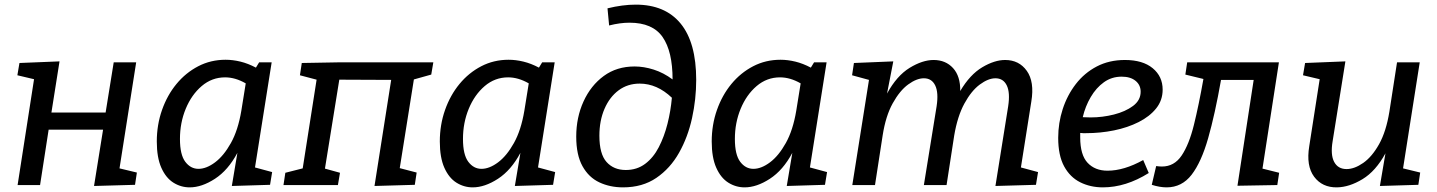

<svg xmlns="http://www.w3.org/2000/svg" viewBox="-20 -799 6205 829"><path d="M56 0 127 -457 55 -474 64 -527 237 -534 202 -313H436L471 -530H568L496 -72L571 -54L563 -1L386 4L425 -239H190L153 0Z M799 10Q761 10 728.5 -10.5Q696 -31 676.5 -75Q657 -119 657 -188Q657 -260 679.5 -324Q702 -388 742 -436.5Q782 -485 836 -513Q890 -541 954 -541Q985 -541 1018 -533Q1051 -525 1085 -507L1099 -530H1153L1081 -76L1155 -56L1146 -1L981 4L1005 -139Q965 -64 908 -27Q851 10 799 10ZM837 -70Q871 -70 908.5 -98Q946 -126 977 -181.5Q1008 -237 1022 -321L1041 -439Q996 -465 952 -465Q895 -465 851 -427.5Q807 -390 782 -329.5Q757 -269 757 -199Q757 -131 780 -100.5Q803 -70 837 -70Z M1597 4 1669 -454 1445 -455 1383 -71 1448 -53 1439 0H1204L1212 -53L1287 -72L1347 -455L1275 -474L1283 -527L1452 -530H1851L1842 -477L1767 -456L1706 -73L1779 -54L1771 -1Z M2021 10Q1983 10 1950.5 -10.5Q1918 -31 1898.5 -75Q1879 -119 1879 -188Q1879 -260 1901.5 -324Q1924 -388 1964 -436.5Q2004 -485 2058 -513Q2112 -541 2176 -541Q2207 -541 2240 -533Q2273 -525 2307 -507L2321 -530H2375L2303 -76L2377 -56L2368 -1L2203 4L2227 -139Q2187 -64 2130 -27Q2073 10 2021 10ZM2059 -70Q2093 -70 2130.5 -98Q2168 -126 2199 -181.5Q2230 -237 2244 -321L2263 -439Q2218 -465 2174 -465Q2117 -465 2073 -427.5Q2029 -390 2004 -329.5Q1979 -269 1979 -199Q1979 -131 2002 -100.5Q2025 -70 2059 -70Z M2670 10Q2614 10 2568 -11.5Q2522 -33 2495 -81.5Q2468 -130 2468 -209Q2468 -292 2499.5 -361Q2531 -430 2587 -471Q2643 -512 2720 -512Q2760 -512 2802.5 -498.5Q2845 -485 2884 -456Q2884 -577 2841 -639Q2798 -701 2698 -701Q2657 -701 2610 -689L2603 -763Q2668 -779 2725 -779Q2852 -779 2919 -697Q2986 -615 2986 -454Q2986 -371 2968 -289Q2950 -207 2912 -139.5Q2874 -72 2814 -31Q2754 10 2670 10ZM2568 -213Q2568 -134 2599 -99.5Q2630 -65 2682 -65Q2730 -65 2765.5 -91.5Q2801 -118 2824.5 -163.5Q2848 -209 2862 -264.5Q2876 -320 2881 -377Q2817 -438 2742 -438Q2690 -438 2651 -409Q2612 -380 2590 -329Q2568 -278 2568 -213Z M3195 10Q3157 10 3124.5 -10.5Q3092 -31 3072.5 -75Q3053 -119 3053 -188Q3053 -260 3075.5 -324Q3098 -388 3138 -436.5Q3178 -485 3232 -513Q3286 -541 3350 -541Q3381 -541 3414 -533Q3447 -525 3481 -507L3495 -530H3549L3477 -76L3551 -56L3542 -1L3377 4L3401 -139Q3361 -64 3304 -27Q3247 10 3195 10ZM3233 -70Q3267 -70 3304.5 -98Q3342 -126 3373 -181.5Q3404 -237 3418 -321L3437 -439Q3392 -465 3348 -465Q3291 -465 3247 -427.5Q3203 -390 3178 -329.5Q3153 -269 3153 -199Q3153 -131 3176 -100.5Q3199 -70 3233 -70Z M4278 4 4333 -340Q4342 -399 4327 -430Q4312 -461 4278 -461Q4247 -461 4210.5 -434Q4174 -407 4144 -352Q4114 -297 4100 -214L4067 0H3969L4024 -340Q4033 -399 4018 -430Q4003 -461 3969 -461Q3938 -461 3901.5 -434.5Q3865 -408 3834.5 -353Q3804 -298 3791 -214L3758 0H3660L3732 -454L3659 -474L3667 -527L3837 -534L3810 -395Q3852 -472 3907.5 -506Q3963 -540 4011 -540Q4063 -540 4095 -505Q4127 -470 4126 -406Q4168 -477 4221 -508.5Q4274 -540 4320 -540Q4380 -540 4413.5 -493Q4447 -446 4433 -361L4388 -76L4462 -56L4453 -1Z M4742 10Q4688 10 4644 -12Q4600 -34 4574.5 -81Q4549 -128 4549 -204Q4549 -268 4568.5 -328Q4588 -388 4625 -436Q4662 -484 4715.5 -512Q4769 -540 4837 -540Q4914 -540 4957 -504.5Q5000 -469 5000 -412Q5000 -366 4972 -331Q4944 -296 4896.5 -272Q4849 -248 4790 -236Q4731 -224 4669 -224Q4663 -224 4656.5 -224Q4650 -224 4644 -225Q4644 -215 4644 -206Q4644 -130 4676 -96Q4708 -62 4762 -62Q4833 -62 4916 -108L4940 -52Q4841 10 4742 10ZM4823 -468Q4780 -468 4746.5 -444Q4713 -420 4689.5 -380Q4666 -340 4655 -293Q4671 -292 4689 -292Q4740 -292 4789.5 -304.5Q4839 -317 4872 -341.5Q4905 -366 4905 -403Q4905 -432 4883 -450Q4861 -468 4823 -468Z M4953 -1 4972 -82Q4985 -80 4997 -80Q5050 -80 5082 -127.5Q5114 -175 5135 -260Q5156 -345 5176 -458L5098 -477L5106 -530H5502L5431 -71L5503 -53L5495 0L5323 3L5393 -454H5252Q5226 -306 5196.5 -202.5Q5167 -99 5125 -44.5Q5083 10 5017 10Q4988 10 4953 -1Z M5753 10Q5689 11 5654 -36Q5619 -83 5633 -168L5678 -457L5606 -474L5615 -527L5789 -534L5734 -190Q5724 -131 5740.5 -100Q5757 -69 5794 -69Q5828 -69 5866 -95.5Q5904 -122 5934.5 -176.5Q5965 -231 5979 -317L6012 -530H6110L6038 -72L6112 -54L6104 -1L5938 4L5962 -137Q5920 -60 5863 -25.5Q5806 9 5753 10Z"/></svg>

Font: Bitter Medium
Style: Italic
Weight: 500
Italic angle: -9°
Designer: Sol Matas, and Bitter project Authors
Foundry: Sol Matas
Version: Version 2.001